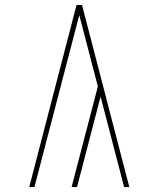

<svg xmlns="http://www.w3.org/2000/svg" viewBox="-20 -755 640 775"><path d="M481 0 386 -365 291 0H269L375 -406L300 -694L119 0H98L289 -735H311L502 0Z"/></svg>

Font: Iosevka SS04 Thin Extended
Style: Regular
Weight: 100
Width: 7
Monospace: yes
Designer: Belleve Invis
Foundry: Belleve Invis
Version: Version 19.0.0; ttfautohint (v1.8.4)